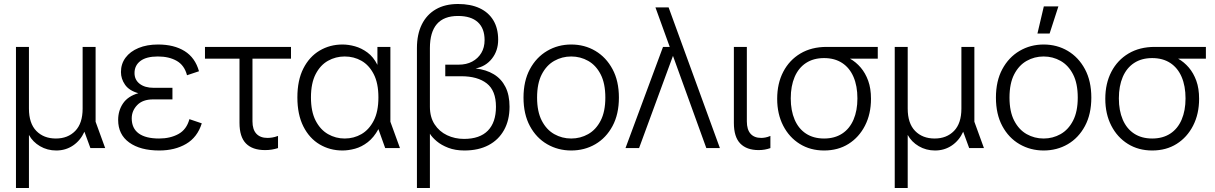

<svg xmlns="http://www.w3.org/2000/svg" viewBox="-20 -742 6087 962"><path d="M60 200V-507H125V-198Q125 -124 162 -86Q199 -48 260 -48Q320 -48 357 -86Q394 -124 394 -198V-507H459V-132L507 0H433L403 -82Q383 -38 346 -13Q309 12 262 12Q217 12 180.5 -9.5Q144 -31 125 -66V200Z M778 12Q683 12 627.5 -28Q572 -68 572 -141Q572 -188 596.5 -224Q621 -260 673 -275Q627 -288 606.5 -317.5Q586 -347 586 -381Q586 -422 609 -453Q632 -484 674 -501.5Q716 -519 772 -519Q852 -519 905 -486Q958 -453 977 -385L917 -365Q904 -415 865.5 -437Q827 -459 771 -459Q713 -459 683.5 -436.5Q654 -414 654 -376Q654 -342 680 -322Q706 -302 750 -302H844V-244H747Q695 -244 667.5 -215.5Q640 -187 640 -149Q640 -99 675 -73.5Q710 -48 777 -48Q833 -48 874 -70.5Q915 -93 929 -145L991 -124Q969 -54 912.5 -21Q856 12 778 12Z M1308 10Q1245 10 1212.5 -23Q1180 -56 1180 -126V-475H1245V-134Q1245 -93 1264.5 -72Q1284 -51 1320 -51Q1331 -51 1344 -53Q1357 -55 1373 -61V0Q1357 5 1341.5 7.5Q1326 10 1308 10ZM1007 -448V-507H1438V-448Z M1696 12Q1633 12 1581.5 -18.5Q1530 -49 1500 -108.5Q1470 -168 1470 -254Q1470 -340 1500 -399Q1530 -458 1581.5 -488.5Q1633 -519 1696 -519Q1726 -519 1758.5 -510Q1791 -501 1821 -479Q1851 -457 1871 -417V-507H1936V-132L1984 0H1910L1876 -95Q1853 -53 1822.5 -29.5Q1792 -6 1759 3Q1726 12 1696 12ZM1707 -48Q1753 -48 1791 -70Q1829 -92 1852.5 -137.5Q1876 -183 1876 -254Q1876 -325 1852.5 -370.5Q1829 -416 1791 -437.5Q1753 -459 1707 -459Q1662 -459 1623.5 -437.5Q1585 -416 1561.5 -370.5Q1538 -325 1538 -254Q1538 -183 1561.5 -137.5Q1585 -92 1623.5 -70Q1662 -48 1707 -48Z M2069 200V-501Q2069 -570 2093.5 -619.5Q2118 -669 2164 -695.5Q2210 -722 2275 -722Q2338 -722 2383 -701Q2428 -680 2452 -640Q2476 -600 2476 -543Q2476 -488 2445 -448.5Q2414 -409 2363 -399Q2416 -393 2454 -370Q2492 -347 2512.5 -306.5Q2533 -266 2533 -207Q2533 -140 2505.5 -90.5Q2478 -41 2427.5 -14.5Q2377 12 2307 12Q2261 12 2226 -1.5Q2191 -15 2168 -34.5Q2145 -54 2134 -72V200ZM2305 -46Q2384 -46 2424.5 -87.5Q2465 -129 2465 -207Q2465 -288 2419 -324Q2373 -360 2291 -360H2211V-418H2278Q2317 -418 2346 -433.5Q2375 -449 2391.5 -476.5Q2408 -504 2408 -541Q2408 -600 2374 -631Q2340 -662 2275 -662Q2204 -662 2169 -621.5Q2134 -581 2134 -501V-207Q2134 -155 2157.5 -119Q2181 -83 2220 -64.5Q2259 -46 2305 -46Z M2842 12Q2776 12 2721.5 -19.5Q2667 -51 2635 -110.5Q2603 -170 2603 -253Q2603 -336 2635 -395.5Q2667 -455 2721.5 -487Q2776 -519 2842 -519Q2909 -519 2963 -487Q3017 -455 3049 -395.5Q3081 -336 3081 -253Q3081 -170 3049 -110.5Q3017 -51 2963 -19.5Q2909 12 2842 12ZM2842 -48Q2888 -48 2927 -70Q2966 -92 2989.5 -137.5Q3013 -183 3013 -253Q3013 -324 2989.5 -369.5Q2966 -415 2927 -437Q2888 -459 2842 -459Q2796 -459 2757 -437Q2718 -415 2694.5 -369.5Q2671 -324 2671 -253Q2671 -183 2694.5 -137.5Q2718 -92 2757 -70Q2796 -48 2842 -48Z M3519 0 3345 -481 3340 -495 3264 -705H3330L3587 0ZM3114 0 3302 -507H3376L3374 -476H3357L3182 0Z M3781 10Q3721 10 3689 -23Q3657 -56 3657 -126V-507H3722V-134Q3722 -93 3740.5 -72Q3759 -51 3794 -51Q3803 -51 3814.5 -53Q3826 -55 3840 -61V0Q3826 5 3811.5 7.5Q3797 10 3781 10Z M4109 12Q4040 12 3987 -21Q3934 -54 3904 -112.5Q3874 -171 3874 -247Q3874 -324 3904.5 -382.5Q3935 -441 3990.5 -474Q4046 -507 4122 -507H4378V-448H4239Q4269 -431 4292.5 -403.5Q4316 -376 4330 -337.5Q4344 -299 4344 -247Q4344 -171 4314 -112.5Q4284 -54 4231.5 -21Q4179 12 4109 12ZM4109 -48Q4162 -48 4199.5 -72.5Q4237 -97 4256.5 -142.5Q4276 -188 4276 -249Q4276 -311 4256.5 -356.5Q4237 -402 4199.5 -426.5Q4162 -451 4109 -451Q4056 -451 4018.5 -426.5Q3981 -402 3961.5 -356.5Q3942 -311 3942 -249Q3942 -188 3961.5 -142.5Q3981 -97 4018.5 -72.5Q4056 -48 4109 -48Z M4463 200V-507H4528V-198Q4528 -124 4565 -86Q4602 -48 4663 -48Q4723 -48 4760 -86Q4797 -124 4797 -198V-507H4862V-132L4910 0H4836L4806 -82Q4786 -38 4749 -13Q4712 12 4665 12Q4620 12 4583.5 -9.5Q4547 -31 4528 -66V200Z M5209 12Q5143 12 5088.5 -19.5Q5034 -51 5002 -110.5Q4970 -170 4970 -253Q4970 -336 5002 -395.5Q5034 -455 5088.5 -487Q5143 -519 5209 -519Q5276 -519 5330 -487Q5384 -455 5416 -395.5Q5448 -336 5448 -253Q5448 -170 5416 -110.5Q5384 -51 5330 -19.5Q5276 12 5209 12ZM5209 -48Q5255 -48 5294 -70Q5333 -92 5356.5 -137.5Q5380 -183 5380 -253Q5380 -324 5356.5 -369.5Q5333 -415 5294 -437Q5255 -459 5209 -459Q5163 -459 5124 -437Q5085 -415 5061.5 -369.5Q5038 -324 5038 -253Q5038 -183 5061.5 -137.5Q5085 -92 5124 -70Q5163 -48 5209 -48ZM5178 -574 5210 -710H5283L5239 -574Z M5753 12Q5684 12 5631 -21Q5578 -54 5548 -112.5Q5518 -171 5518 -247Q5518 -324 5548.5 -382.5Q5579 -441 5634.5 -474Q5690 -507 5766 -507H6022V-448H5883Q5913 -431 5936.5 -403.5Q5960 -376 5974 -337.5Q5988 -299 5988 -247Q5988 -171 5958 -112.5Q5928 -54 5875.5 -21Q5823 12 5753 12ZM5753 -48Q5806 -48 5843.5 -72.5Q5881 -97 5900.5 -142.5Q5920 -188 5920 -249Q5920 -311 5900.5 -356.5Q5881 -402 5843.5 -426.5Q5806 -451 5753 -451Q5700 -451 5662.5 -426.5Q5625 -402 5605.5 -356.5Q5586 -311 5586 -249Q5586 -188 5605.5 -142.5Q5625 -97 5662.5 -72.5Q5700 -48 5753 -48Z"/></svg>

Font: TikTok Sans Light
Style: Regular
Weight: 300
Version: Version 4.000